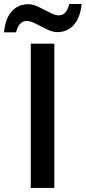

<svg xmlns="http://www.w3.org/2000/svg" viewBox="-58 -930 424 950"><path d="M210.9 0H94.2V-713.9H210.9ZM225.6 -771Q202.6 -771 174.3 -784.9Q146 -798.8 119.4 -812.5Q92.8 -826.2 74.7 -826.2Q35.2 -826.2 21.5 -770H-38.1Q-32.2 -836.9 -0.5 -873Q31.2 -909.2 81.5 -909.2Q105 -909.2 133.5 -895.5Q162.1 -881.8 188.5 -867.9Q214.8 -854 232.9 -854Q271.5 -854 284.7 -910.2H345.7Q339.8 -844.7 308.1 -807.9Q276.4 -771 225.6 -771Z"/></svg>

Font: Open Sans
Style: SemiBold
Weight: 600
Foundry: Ascender Corporation
Version: Version 1.10